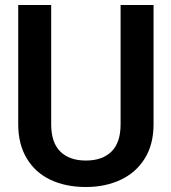

<svg xmlns="http://www.w3.org/2000/svg" viewBox="-20 -739 686 769"><path d="M324 10Q244 10 183 -18.5Q122 -47 87.5 -104Q53 -161 53 -241V-719H185V-241Q185 -168 221.5 -132Q258 -96 324 -96Q390 -96 426.5 -132Q463 -168 463 -241V-719H595V-241Q595 -161 560 -104.5Q525 -48 463.5 -19Q402 10 324 10Z"/></svg>

Font: Freesentation 7 Bold
Style: Regular
Weight: 700
Designer: glyphs from Roboto by Christian Robertson / Hangul glyphs from Noto Sans CJK(Source Han Sans) by Jang Soo-young and Kang
Foundry: PT&
Version: Version 2.001